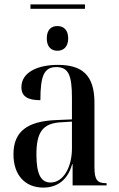

<svg xmlns="http://www.w3.org/2000/svg" viewBox="-20 -840 537 870"><path d="M118 -800H365V-820H118ZM240 -610C266 -610 289 -626 289 -666C289 -707 266 -722 240 -722C214 -722 192 -707 192 -666C192 -626 214 -610 240 -610ZM176 10C239 10 287 -24 307 -96H309V0H463V-10H461C421 -10 408 -24 408 -83V-374C408 -500 352 -546 242 -546C148 -546 77 -511 77 -445C77 -403 106 -386 163 -386C163 -497 180 -536 235 -536C290 -536 306 -500 306 -397V-299L235 -296C105 -291 41 -245 41 -141C41 -44 96 10 176 10ZM209 -13C166 -13 145 -50 145 -140C145 -239 172 -282 258 -286L306 -289V-168C306 -82 267 -13 209 -13Z"/></svg>

Font: Noto Serif Display Condensed Medium
Style: Regular
Weight: 500
Width: 3
Designer: Monotype Design Team
Foundry: Monotype Imaging Inc.
Version: Version 2.009